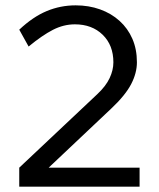

<svg xmlns="http://www.w3.org/2000/svg" viewBox="-20 -698 594 718"><path d="M52 0V-71L344 -346Q376 -376 390 -406Q404 -436 404 -465Q404 -529 364 -568Q324 -607 260 -607Q218 -607 178 -586.5Q138 -566 87 -524L52 -587Q103 -635 154.5 -656.5Q206 -678 263 -678Q312 -678 354 -663Q396 -648 427 -620Q458 -592 475 -553Q492 -514 492 -465Q492 -425 470.5 -383.5Q449 -342 396 -292L162 -71H502V0Z"/></svg>

Font: Celebes
Style: Regular
Weight: 400
Designer: Anugrah Pasau
Foundry: Lafontype
Version: Version 1.000; ttfautohint (v1.8.4)